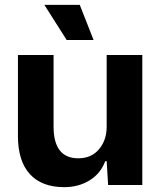

<svg xmlns="http://www.w3.org/2000/svg" viewBox="-20 -763 670 792"><path d="M245 9Q152 9 103 -45Q54 -99 54 -202V-536H201V-241Q201 -110 303 -110Q357 -110 388.5 -147.5Q420 -185 420 -240V-536H567V0H426L420 -98H414Q395 -47 349.5 -19Q304 9 245 9ZM255 -598 163 -743H309L366 -598Z"/></svg>

Font: Mona Sans
Style: Bold
Weight: 700
Designer: Deni Anggara
Foundry: GitHub
Version: Version 2.000;Glyphs 3.2.3 (3260)